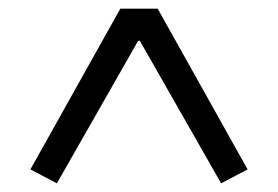

<svg xmlns="http://www.w3.org/2000/svg" viewBox="-20 -718 640 442"><path d="M550 -328 343 -698H257L50 -328L111 -296L298 -624H302L489 -296Z"/></svg>

Font: LVC Sans
Style: Regular
Weight: 400
Designer: Mike Abbink, Paul van der Laan, Pieter van Rosmalen
Foundry: Bold Monday
Version: Version 3.0